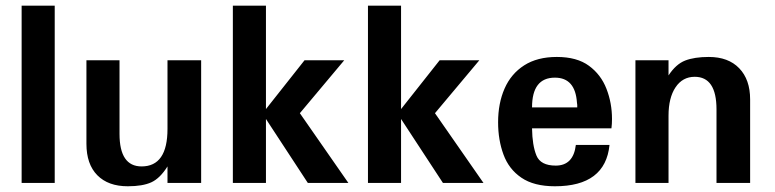

<svg xmlns="http://www.w3.org/2000/svg" viewBox="-20 -648 2744 680"><path d="M56.6 0V-627.9H173.8V0Z M432.6 11.7Q363.3 11.7 324.7 -27.3Q286.1 -66.4 286.1 -138.7V-434.6H403.3V-173.8Q403.3 -58.6 481.4 -58.6Q573.2 -58.6 573.2 -191.4V-434.6H692.4V0H573.2V-58.6Q546.9 -16.6 516.1 -2.4Q485.4 11.7 432.6 11.7Z M804.7 0V-627.9H921.9V-261.7L1058.6 -434.6H1199.2L1042 -247.1L1213.9 0H1070.3L921.9 -226.6V0Z M1283.2 0V-627.9H1400.4V-261.7L1537.1 -434.6H1677.7L1520.5 -247.1L1692.4 0H1548.8L1400.4 -226.6V0Z M1945.3 11.7Q1871.1 11.7 1826.7 -18.6Q1782.2 -48.8 1763.2 -100.6Q1744.1 -152.3 1744.1 -214.8Q1744.1 -282.2 1767.1 -334.5Q1790 -386.7 1836.4 -416.5Q1882.8 -446.3 1952.1 -446.3Q2023.4 -446.3 2065.9 -415Q2108.4 -383.8 2127.9 -333.5Q2147.5 -283.2 2147.5 -226.6Q2147.5 -217.8 2147 -209.5Q2146.5 -201.2 2145.5 -193.4H1864.3Q1865.2 -132.8 1879.9 -97.2Q1894.5 -61.5 1948.2 -61.5Q2010.7 -61.5 2019.5 -134.8H2138.7Q2124 11.7 1945.3 11.7ZM1864.3 -267.6H2024.4Q2024.4 -272.5 2024.4 -276.4Q2024.4 -280.3 2023.4 -284.2Q2017.6 -373 1945.3 -373Q1864.3 -373 1864.3 -267.6Z M2230.5 0V-434.6H2347.7V-380.9Q2374 -420.9 2406.7 -433.6Q2439.5 -446.3 2490.2 -446.3Q2559.6 -446.3 2598.1 -406.2Q2636.7 -366.2 2636.7 -295.9V0H2517.6V-260.7Q2517.6 -376 2440.4 -376Q2397.5 -376 2372.6 -338.9Q2347.7 -301.8 2347.7 -238.3V0Z"/></svg>

Font: Padauk Book
Style: Bold
Weight: 700
Designer: Debbi Hosken, Becca Hirsbrunner Spalinger
Foundry: SIL International
Version: Version 5.000